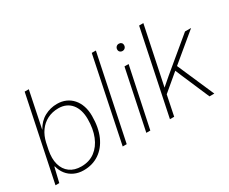

<svg xmlns="http://www.w3.org/2000/svg" viewBox="-111 -1085 1733 1450"><g transform="rotate(-30 756.0 -360.0)"><path d="M274 9Q229 9 192.5 -8Q156 -25 132 -55.5Q108 -86 98 -126H94L64 0H31L183 -729H219L154 -414H155Q187 -472 238 -499.5Q289 -527 347 -527Q389 -527 423 -512Q457 -497 481.5 -469Q506 -441 519 -402.5Q532 -364 532 -316Q532 -214 499.5 -141.5Q467 -69 409 -30Q351 9 274 9ZM273 -25Q342 -25 391 -61.5Q440 -98 466 -162.5Q492 -227 492 -312Q492 -353 482 -386Q472 -419 452.5 -443Q433 -467 404.5 -480Q376 -493 340 -493Q286 -493 243 -471Q200 -449 171.5 -409Q143 -369 131 -315L119 -258Q105 -188 119.5 -135.5Q134 -83 173.5 -54Q213 -25 273 -25Z M617 0 768 -729H804L652 0Z M823 0 931 -517H967L858 0ZM976 -625Q964 -625 955.5 -633Q947 -641 947 -654Q947 -668 956 -677.5Q965 -687 980 -687Q992 -687 1000.5 -679.5Q1009 -672 1009 -658Q1009 -644 1000 -634.5Q991 -625 976 -625Z M1029 0 1181 -729H1218L1113 -227L1187 -291L1459 -517H1512L1276 -321L1416 0H1374L1269 -244L1247 -297L1102 -175L1066 0Z"/></g></svg>

Font: Mona Sans ExtraLight
Style: Italic
Weight: 200
Italic angle: -11.6951°
Designer: Deni Anggara
Foundry: GitHub
Version: Version 2.000